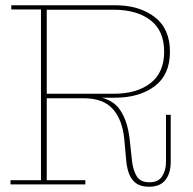

<svg xmlns="http://www.w3.org/2000/svg" viewBox="-20 -702 733 731"><path d="M20 0V-16H136V-666H23V-682H158V-16H305V0ZM547 9Q518 9 500 -3Q482 -15 473 -36.5Q464 -58 461 -86L453 -173Q446 -246 409.5 -287Q373 -328 298 -328H158V-337H306Q392 -337 428.5 -294.5Q465 -252 474 -169L483 -86Q487 -54 500.5 -31Q514 -8 549 -8Q583 -8 597.5 -31Q612 -54 612 -86V-265H630V-86Q630 -43 610 -17Q590 9 547 9ZM158 -328V-345H412Q501 -345 553 -385.5Q605 -426 605 -505Q605 -585 553 -625Q501 -665 412 -665H158V-682H418Q510 -682 568.5 -637.5Q627 -593 627 -505Q627 -417 568.5 -373.5Q510 -330 418 -330H352L347 -328Z"/></svg>

Font: Montagu Slab 144pt Thin
Style: Regular
Weight: 250
Version: Version 1.000